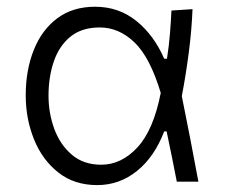

<svg xmlns="http://www.w3.org/2000/svg" viewBox="-20 -526 652 556"><path d="M261.5 10Q195 10 148.8 -26.5Q102.5 -63 78.5 -122.5Q54.5 -182 54.5 -249.5Q54.5 -323 77.8 -381.2Q101 -439.5 145.8 -473Q190.5 -506.5 255.5 -506.5Q324 -506.5 375 -465.2Q426 -424 455.5 -356H463.5Q469.5 -394 472.2 -429Q475 -464 476.5 -495.5L537.5 -499.5Q535 -437 526.5 -372.2Q518 -307.5 506.5 -247.5Q519 -185.5 531 -124Q542.5 -62 554.5 0H492Q484.5 -36.5 477.5 -73Q470 -109.5 462.5 -145.5H455.5Q427.5 -72 376.8 -31Q326 10 261.5 10ZM273 -49Q331.5 -49 378 -99.2Q424.5 -149.5 445.5 -257Q414.5 -360 369.5 -403.2Q324.5 -446.5 269 -446.5Q217 -446.5 184.2 -420Q151.5 -393.5 136 -348.5Q120.5 -303.5 120.5 -249Q120.5 -198.5 137.2 -152.8Q154 -107 188 -78Q222 -49 273 -49Z"/></svg>

Font: Heraclito Light
Style: Regular
Weight: 300
Designer: Kostas Bartsokas (font) & Cristiano Sobral (main changes)
Foundry: Kostas Bartsokas (font) & Cristiano Sobral (main changes)
Version: Version 1.00;July 8, 2020;FontCreator 13.0.0.2655 64-bit